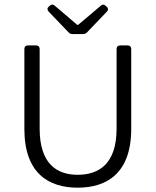

<svg xmlns="http://www.w3.org/2000/svg" viewBox="-20 -828 695 858"><path d="M197.3 -776.4 286.1 -683.6C291 -677.7 297.9 -675.8 305.7 -675.8H349.6C357.4 -675.8 364.3 -677.7 369.1 -683.6L458 -776.4C464.8 -784.2 463.9 -792 456.1 -798.8L451.2 -802.7C443.4 -809.6 437.5 -808.6 429.7 -801.8L329.1 -716.8H325.2L224.6 -802.7C216.8 -809.6 210 -808.6 203.1 -802.7L198.2 -798.8C190.4 -792 190.4 -784.2 197.3 -776.4ZM88.9 -252C88.9 -52.7 198.2 10.7 327.1 10.7C456.1 10.7 566.4 -52.7 566.4 -252V-609.4C566.4 -619.1 560.5 -625 550.8 -625H516.6C506.8 -625 501 -619.1 501 -609.4V-252.9C501 -96.7 422.9 -46.9 327.1 -46.9C233.4 -46.9 157.2 -96.7 157.2 -252.9V-609.4C157.2 -619.1 151.4 -625 141.6 -625H104.5C94.7 -625 88.9 -619.1 88.9 -609.4Z"/></svg>

Font: Ed Sans Neue Light
Style: Regular
Weight: 300
Designer: Stephen Hutchings
Version: Version 1.004;PS 001.004;hotconv 1.0.88;makeotf.lib2.5.64775